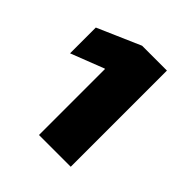

<svg xmlns="http://www.w3.org/2000/svg" viewBox="-127 -902 590 590"><g transform="rotate(45 168.5 -607.0)"><path d="M129 -685H127L19 -643V-755L159 -816H267V-398H129Z"/></g></svg>

Font: Murecho Black
Style: Regular
Weight: 900
Designer: Neil Summerour
Foundry: Positype
Version: Version 1.010; ttfautohint (v1.8.3)